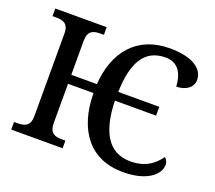

<svg xmlns="http://www.w3.org/2000/svg" viewBox="-123 -889 1189 1064"><g transform="rotate(20 472.0 -357.0)"><path d="M696 10C845 10 906 -56 906 -108C906 -127 898 -140 887 -148C855 -103 806 -60 715 -60C584 -60 525 -166 520 -347H763V-399H521C526 -573 579 -668 703 -668C784 -668 809 -604 813 -536C871 -538 909 -566 909 -611C909 -675 843 -724 708 -724C515 -724 408 -593 395 -399H244V-599C244 -660 277 -669 317 -669H338V-714H35V-669H56C96 -669 130 -660 130 -603V-115C130 -54 97 -45 56 -45H35V0H338V-45H317C277 -45 244 -54 244 -115V-346H394C396 -131 500 10 696 10Z"/></g></svg>

Font: Noto Serif Thai Medium
Style: Regular
Weight: 500
Designer: Monotype Design Team
Foundry: Monotype Imaging Inc.
Version: Version 1.901;PS 001.901;hotconv 1.0.88;makeotf.lib2.5.64775